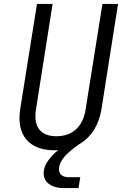

<svg xmlns="http://www.w3.org/2000/svg" viewBox="-20 -750 640 971"><path d="M301 201H377L386 146H325C291 146 274 125 279 96C283 68 305 35 354 -1L381 -21C441 -56 480 -117 493 -197L577 -730H498L413 -197C400 -110 347 -61 265 -61C184 -61 148 -110 162 -197L246 -730H167L82 -197C62 -69 126 10 254 10C260 10 269 10 274 9C233 43 206 81 202 111C193 164 232 201 301 201Z"/></svg>

Font: JetBrains Mono Light
Style: Italic
Weight: 336
Italic angle: -9°
Monospace: yes
Designer: Philipp Nurullin, Konstantin Bulenkov
Foundry: JetBrains
Version: Version 2.305